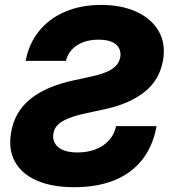

<svg xmlns="http://www.w3.org/2000/svg" viewBox="-20 -758 702 788"><path d="M285.2 10.3Q193.8 10.3 131.8 -16.6Q69.8 -43.5 41.7 -93.5Q13.7 -143.6 25.4 -212.9Q32.2 -256.3 52.5 -291.3Q72.8 -326.2 105.7 -352.5Q138.7 -378.9 183.6 -397.9Q228.5 -417 284.7 -428.7L350.6 -442.9Q386.7 -450.7 412.8 -460.9Q439 -471.2 454.3 -486.6Q469.7 -502 473.6 -523.4Q477.1 -544.4 468.3 -560.8Q459.5 -577.1 438.7 -586.2Q418 -595.2 383.8 -595.2Q349.1 -595.2 321.3 -584.7Q293.5 -574.2 275.4 -554.9Q257.3 -535.6 250.5 -508.3H85.4Q98.1 -577.6 139.2 -629.2Q180.2 -680.7 245.6 -709.2Q311 -737.8 396 -737.8Q479 -737.8 540.3 -709.5Q601.6 -681.2 631.1 -630.6Q660.6 -580.1 649.4 -512.2Q635.7 -430.2 573.5 -380.9Q511.2 -331.5 411.1 -310.1L332 -293Q290 -283.7 261.5 -272.5Q232.9 -261.2 217.8 -246.3Q202.6 -231.4 199.2 -210.4Q193.4 -175.8 219 -154.1Q244.6 -132.3 298.8 -132.3Q338.4 -132.3 371.3 -144.8Q404.3 -157.2 426.5 -181.2Q448.7 -205.1 456.5 -240.2H622.6Q607.4 -157.2 562.7 -101.3Q518.1 -45.4 448 -17.6Q377.9 10.3 285.2 10.3Z"/></svg>

Font: Inter 18pt ExtraBold
Style: Italic
Weight: 800
Italic angle: -9.3988°
Designer: Rasmus Andersson
Foundry: rsms
Version: Version 4.001;git-66647c0bb